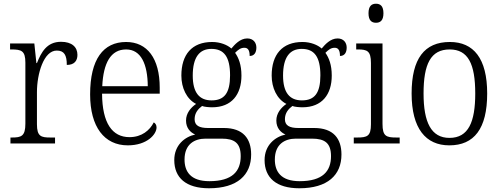

<svg xmlns="http://www.w3.org/2000/svg" viewBox="-20 -769 2685 1029"><path d="M36 0H275V-32H250C200 -32 178 -38 178 -103V-275C178 -373 214 -498 284 -498C324 -498 338 -474 338 -421C379 -421 395 -444 395 -475C395 -517 365 -545 307 -545C231 -545 201 -489 178 -431H175L164 -536H34V-504H41C95 -504 116 -497 116 -433V-106C116 -39 94 -32 44 -32H36Z M665 10C768 10 819 -49 819 -86C819 -100 812 -109 804 -113C783 -71 740 -34 674 -34C582 -34 528 -108 527 -267H836V-299C836 -456 769 -544 656 -544C533 -544 463 -451 463 -263C463 -89 539 10 665 10ZM772 -307H528C534 -431 573 -504 656 -504C736 -504 771 -425 772 -307Z M1100 240C1252 240 1326 169 1326 59C1326 -26 1283 -83 1180 -83H1095C1048 -83 1023 -96 1023 -130C1023 -164 1042 -185 1063 -201C1074 -196 1102 -194 1117 -194C1222 -194 1274 -263 1274 -364C1274 -422 1259 -459 1240 -486C1257 -503 1270 -513 1290 -513C1311 -513 1318 -496 1318 -469C1343 -469 1354 -488 1354 -514C1354 -540 1338 -563 1305 -563C1266 -563 1237 -529 1220 -509C1199 -528 1161 -544 1117 -544C1008 -544 952 -476 952 -364C952 -298 980 -238 1031 -212C1002 -192 977 -162 977 -123C977 -82 1001 -59 1026 -48C971 -36 914 8 914 89C914 183 976 240 1100 240ZM1114 -231C1048 -231 1013 -273 1013 -364C1013 -462 1049 -507 1113 -507C1181 -507 1213 -464 1213 -365C1213 -270 1182 -231 1114 -231ZM1102 202C1001 202 969 150 969 86C969 4 1022 -26 1082 -26H1168C1237 -26 1270 -2 1270 68C1270 148 1226 202 1102 202Z M1584 240C1736 240 1810 169 1810 59C1810 -26 1767 -83 1664 -83H1579C1532 -83 1507 -96 1507 -130C1507 -164 1526 -185 1547 -201C1558 -196 1586 -194 1601 -194C1706 -194 1758 -263 1758 -364C1758 -422 1743 -459 1724 -486C1741 -503 1754 -513 1774 -513C1795 -513 1802 -496 1802 -469C1827 -469 1838 -488 1838 -514C1838 -540 1822 -563 1789 -563C1750 -563 1721 -529 1704 -509C1683 -528 1645 -544 1601 -544C1492 -544 1436 -476 1436 -364C1436 -298 1464 -238 1515 -212C1486 -192 1461 -162 1461 -123C1461 -82 1485 -59 1510 -48C1455 -36 1398 8 1398 89C1398 183 1460 240 1584 240ZM1598 -231C1532 -231 1497 -273 1497 -364C1497 -462 1533 -507 1597 -507C1665 -507 1697 -464 1697 -365C1697 -270 1666 -231 1598 -231ZM1586 202C1485 202 1453 150 1453 86C1453 4 1506 -26 1566 -26H1652C1721 -26 1754 -2 1754 68C1754 148 1710 202 1586 202Z M1995 -647C2018 -647 2035 -659 2035 -698C2035 -737 2018 -749 1995 -749C1972 -749 1955 -737 1955 -698C1955 -659 1972 -647 1995 -647ZM1876 0H2122V-32H2104C2050 -32 2030 -39 2030 -105V-536H1889V-504H1898C1948 -504 1968 -496 1968 -431V-103C1968 -39 1948 -32 1894 -32H1876Z M2388 10C2521 10 2591 -79 2591 -268C2591 -456 2518 -544 2391 -544C2255 -544 2186 -455 2186 -268C2186 -80 2262 10 2388 10ZM2389 -30C2291 -30 2250 -113 2250 -268C2250 -425 2288 -504 2390 -504C2489 -504 2527 -426 2527 -268C2527 -116 2491 -30 2389 -30Z"/></svg>

Font: Noto Serif Thai SemiCondensed Light
Style: Regular
Weight: 300
Width: 4
Designer: Monotype Design Team
Foundry: Monotype Imaging Inc.
Version: Version 2.002